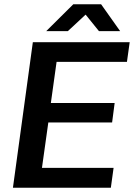

<svg xmlns="http://www.w3.org/2000/svg" viewBox="-20 -886 632 906"><path d="M41 0H503L516 -94H178L208 -308H509L521 -400H220L247 -594H579L592 -687H135ZM198 -739H300L384 -817L447 -739H547L457 -866H326Z"/></svg>

Font: Ronzino Medium
Style: Italic
Weight: 500
Italic angle: -7.99998°
Designer: Nunzio Mazzaferro
Foundry: Collletttivo
Version: Version 1.000;Glyphs 3.3 (3337)